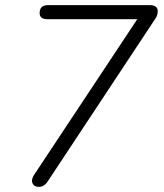

<svg xmlns="http://www.w3.org/2000/svg" viewBox="-20 -725 640 751"><path d="M132 6Q113 6 107 -8.5Q101 -23 114 -42L517 -650H165Q135 -650 135 -674Q135 -705 168 -705H565Q597 -705 597 -681Q597 -670 593 -661.5Q589 -653 581 -642L167 -16Q153 6 132 6Z"/></svg>

Font: Nunito Light
Style: Italic
Weight: 300
Italic angle: -9°
Designer: Vernon Adams
Foundry: Vernon Adams
Version: Version 3.601; ttfautohint (v1.8.2.53-6de2)